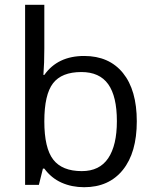

<svg xmlns="http://www.w3.org/2000/svg" viewBox="-20 -780 653 810"><path d="M335 -543.9Q440.4 -543.9 498.8 -471.9Q557.1 -399.9 557.1 -268.1Q557.1 -136.2 498.3 -63.2Q439.5 9.8 335 9.8Q282.7 9.8 239.5 -9.5Q196.3 -28.8 167 -68.8H161.1L144 0H85.9V-759.8H167V-575.2Q167 -513.2 163.1 -463.9H167Q223.6 -543.9 335 -543.9ZM323.2 -476.1Q240.2 -476.1 203.6 -428.5Q167 -380.9 167 -268.1Q167 -155.3 204.6 -106.7Q242.2 -58.1 325.2 -58.1Q399.9 -58.1 436.5 -112.5Q473.1 -167 473.1 -269Q473.1 -373.5 436.5 -424.8Q399.9 -476.1 323.2 -476.1Z"/></svg>

Font: Samim FD
Style: FD
Weight: 400
Foundry: DejaVu fonts team - Redesigned by Saber Rastikerdar
Version: Version 4.00 December 17, 2020